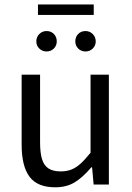

<svg xmlns="http://www.w3.org/2000/svg" viewBox="-20 -816 583 849"><path d="M394.5 -796.4V-750H147.9V-796.4ZM186 -678.7Q205.6 -678.7 218.3 -665.8Q231 -652.8 231 -632.8Q231 -614.3 218 -601.3Q205.1 -588.4 186 -588.4Q167 -588.4 153.8 -601.3Q140.6 -614.3 140.6 -632.8Q140.6 -652.3 153.8 -665.5Q167 -678.7 186 -678.7ZM357.9 -678.7Q377 -678.7 390.1 -665.5Q403.3 -652.3 403.3 -632.8Q403.3 -614.3 390.1 -601.3Q377 -588.4 357.9 -588.4Q338.9 -588.4 325.9 -601.3Q313 -614.3 313 -632.8Q313 -652.8 325.7 -665.8Q338.4 -678.7 357.9 -678.7ZM157.2 -485.8V-187Q157.2 -140.1 165.8 -112.3Q174.3 -84.5 194.1 -71.3Q213.9 -58.1 248.5 -58.1Q275.9 -58.1 296.6 -66.7Q317.4 -75.2 336.4 -92.5Q355.5 -109.9 380.4 -140.6V-485.8H461.4V0H394L387.2 -76.2H383.8Q346.2 -31.7 310.3 -9.8Q274.4 12.2 224.1 12.2Q145.5 12.2 110.6 -34.4Q75.7 -81.1 75.7 -176.3V-485.8Z"/></svg>

Font: Varta
Style: Regular
Weight: 400
Designer: Joana Correia, Viktoriya Grabowska, Eben Sorkin
Foundry: Sorkin Type
Version: Version 1.002; ttfautohint (v1.3) -l 8 -r 24 -G 200 -x 12 -H